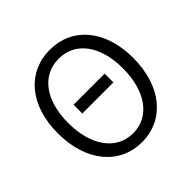

<svg xmlns="http://www.w3.org/2000/svg" viewBox="-188 -923 1114 1114"><g transform="rotate(-45 368.5 -366.0)"><path d="M241 -350H496V-422H241ZM369 13C550 13 678 -135 678 -369C678 -602 550 -745 369 -745C187 -745 59 -602 59 -369C59 -135 187 13 369 13ZM369 -60C233 -60 144 -181 144 -369C144 -556 233 -672 369 -672C504 -672 593 -556 593 -369C593 -181 504 -60 369 -60Z"/></g></svg>

Font: Noto Sans KR DemiLight
Style: Regular
Weight: 350
Designer: Ryoko NISHIZUKA 西塚涼子 (kana, bopomofo & ideographs); Paul D. Hunt (Latin, Greek & Cyrillic); Sandoll Communications 산돌커뮤니
Foundry: Adobe
Version: Version 2.004;hotconv 1.0.118;makeotfexe 2.5.65603